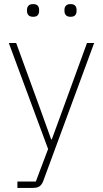

<svg xmlns="http://www.w3.org/2000/svg" viewBox="-20 -718 503 938"><path d="M288 -187 405 -508H440L191 167Q187 178 180 186Q173 194 163.5 197Q154 200 139 200H65V169H155L215 10L23 -508H59L176 -187L230 -37H233ZM142 -636Q126 -636 119 -644Q112 -652 112 -663V-671Q112 -682 119 -690Q126 -698 142 -698Q158 -698 164.5 -690Q171 -682 171 -671V-663Q171 -652 164.5 -644Q158 -636 142 -636ZM324 -636Q309 -636 302 -644Q295 -652 295 -663V-671Q295 -682 302 -690Q309 -698 324 -698Q341 -698 347.5 -690Q354 -682 354 -671V-663Q354 -652 347.5 -644Q341 -636 324 -636Z"/></svg>

Font: IBM Plex Sans ExtraLight
Style: Regular
Weight: 250
Designer: Mike Abbink, Paul van der Laan, Pieter van Rosmalen
Foundry: Bold Monday
Version: Version 3.201